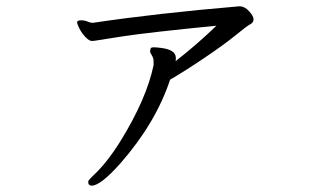

<svg xmlns="http://www.w3.org/2000/svg" viewBox="-20 -530 1040 605"><path d="M269 55Q258 55 258 43Q258 39 264 33L275 22Q317 -17 360 -86Q442 -219 464 -325V-336Q464 -347 458.5 -355.5Q453 -364 453 -368Q453 -372 455 -378Q457 -381 464 -381Q471 -381 488 -379Q534 -373 534 -348V-343Q534 -340 533 -337Q601 -390 662 -449Q449 -428 367 -415.5Q285 -403 281 -402Q277 -401 269 -401Q261 -401 249.5 -413Q238 -425 230.5 -439.5Q223 -454 223 -460Q223 -466 236 -466Q249 -466 261 -460Q269 -458 272 -458Q473 -488 732 -510H736Q751 -510 765 -494.5Q779 -479 779 -469Q779 -459 768.5 -453.5Q758 -448 722.5 -419Q687 -390 624 -347.5Q561 -305 516 -279Q471 -143 360 -16Q297 55 269 55Z"/></svg>

Font: LXGW WenKai
Style: Regular
Weight: 400
Designer: LXGW / Fontworks Inc.
Foundry: LXGW / Fontworks Inc.
Version: Version 1.520; June 14, 2025